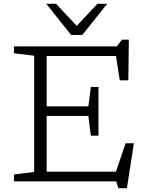

<svg xmlns="http://www.w3.org/2000/svg" viewBox="-20 -950 770 1006"><path d="M53 0V-36L159 -49V-658L53 -671V-707H592L619 -742H655L652.5 -529H607.5L588 -656.5H224.5V-393H443L456 -494.5H496V-239H456L443 -342.5H224.5V-50.5H587.5L638 -199.5H681.5L645 36H600.5L588.5 0ZM541.5 -930 411.5 -767H352.5L222.5 -930H273.5L382 -814.5L490.5 -930Z"/></svg>

Font: Newsreader Caption Light
Style: Regular
Weight: 300
Designer: Hugues Gentile
Foundry: Production Type
Version: Version 1.001